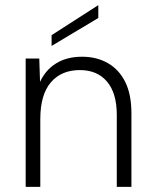

<svg xmlns="http://www.w3.org/2000/svg" viewBox="-20 -728 603 748"><path d="M363 -708V-658L181 -549V-591ZM80 -500H133L136 -409Q157 -455 198.5 -481Q240 -507 300 -507Q356 -507 399.5 -482.5Q443 -458 467.5 -409.5Q492 -361 492 -286V0H435V-280Q435 -365 397 -410Q359 -455 291 -455Q219 -455 178 -407Q137 -359 137 -264V0H80Z"/></svg>

Font: Albert Sans Light
Style: Regular
Weight: 300
Designer: Andreas Rasmussen
Foundry: a.Foundry
Version: Version 1.025